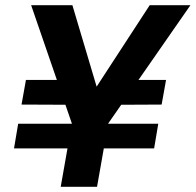

<svg xmlns="http://www.w3.org/2000/svg" viewBox="-20 -720 754 740"><path d="M34 -148 50 -243H590L574 -148ZM290 -316 63 -317 80 -412H303ZM408 -316 428 -412H620L603 -317ZM214 0 257 -244 100 -700H259L359 -364L340 -367L557 -700H714L397 -244L354 0Z"/></svg>

Font: DM Sans 17pt ExtraBold
Style: Italic
Weight: 800
Italic angle: -10°
Version: Version 4.004;gftools[0.9.30]